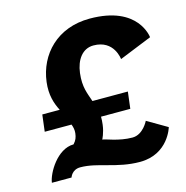

<svg xmlns="http://www.w3.org/2000/svg" viewBox="-121 -956 1053 1085"><g transform="rotate(-15 405.0 -413.0)"><path d="M100.9 -387 88.9 -289H245.7C252.1 -272 256 -255 253.7 -236C250.9 -213 245.3 -197 227.8 -178C131.2 -178 60 -54 53.4 0H168.4C168.4 0 180.9 -43 230.5 -43C333.9 -43 429.1 15 565.5 15C731.8 15 772.9 -133 772.9 -133L656.5 -201C656.5 -201 622.7 -129 560 -129C478.6 -129 409 -162 391.4 -162C391.4 -162 409.8 -196 415.5 -243C417.6 -260 418.5 -275 418.2 -289H589.5L601.5 -387H394.2C378.2 -436 357.2 -476 367.2 -558C376.6 -634 416.3 -689 480.4 -689C602.2 -689 611.9 -574 611.9 -574L802.1 -651C802.1 -651 785.5 -841 499 -841C308.6 -841 191.1 -714 171.9 -558C162.7 -483 180.3 -431 202.9 -387Z"/></g></svg>

Font: Hussar
Style: BdSuprExtOblOne
Weight: 700
Foundry: Cannot Into Space Fonts
Version: Version 2.00